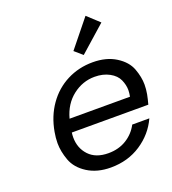

<svg xmlns="http://www.w3.org/2000/svg" viewBox="-146 -915 925 1033"><g transform="rotate(-20 317.0 -398.0)"><path d="M629 -295Q624 -269 616 -240H178Q176 -226 176 -213Q176 -151 215 -109.5Q254 -68 326 -68Q385 -68 429.5 -95.5Q474 -123 498 -169H596Q560 -90 485 -40.5Q410 9 312 9Q234 9 179 -26Q124 -61 105 -113Q86 -165 86 -212Q86 -242 92 -275Q107 -360 152 -424Q197 -488 264.5 -522.5Q332 -557 412 -557Q490 -557 544 -523Q598 -489 616 -440.5Q634 -392 634 -349Q634 -323 629 -295ZM538 -314Q542 -334 542 -351Q542 -380 528.5 -410.5Q515 -441 479 -460.5Q443 -480 395 -480Q326 -480 269.5 -436Q213 -392 192 -314ZM336 -649 462 -805 530 -742 381 -610Z"/></g></svg>

Font: Fz Poppins
Style: Italic
Weight: 400
Italic angle: -10°
Designer: Ninad Kale (Devanagari), Jonny Pinhorn (Latin)
Foundry: Indian Type Foundry
Version: Vit hóa bi Vntype.Com & FontZin.Com